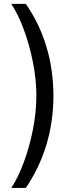

<svg xmlns="http://www.w3.org/2000/svg" viewBox="-20 -757 381 977"><path d="M111.3 -737.3H37.1Q70.3 -688.5 99.6 -610.8Q128.9 -533.2 147 -443.4Q165 -353.5 165 -269.5Q165 -185.5 147 -95.2Q128.9 -4.9 99.6 72.8Q70.3 150.4 37.1 199.2H111.3Q179.7 98.6 215.3 -17.6Q251 -133.8 252 -269.5Q251 -406.2 215.3 -522.5Q179.7 -638.7 111.3 -737.3Z"/></svg>

Font: Pretendard JP Variable
Style: Regular
Weight: 400
Designer: Base glyphs from Inter by Rasmus Andersson; Hangul glyphs from Noto Sans CJK(Source Han Sans) by Jang Soo-young and Kang
Foundry: Kil Hyung-jin
Version: Version 1.307;Glyphs 3.2 (3192)